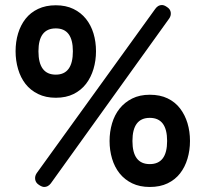

<svg xmlns="http://www.w3.org/2000/svg" viewBox="-20 -733 817 764"><path d="M137 4 134 2Q122 -6 120 -19Q118 -32 126 -44L598 -698Q609 -713 624 -713Q633 -713 643 -706L646 -704Q658 -696 659.5 -683Q661 -670 653 -659L182 -3Q171 11 156 11Q148 11 137 4ZM202 -344Q162 -344 131.5 -359Q101 -374 81.5 -399Q62 -424 52 -458Q42 -492 42 -529Q42 -567 52 -600Q62 -633 81.5 -658Q101 -683 131.5 -697.5Q162 -712 202 -712Q242 -712 272 -697.5Q302 -683 322 -658Q342 -633 352 -600Q362 -567 362 -529Q362 -492 352 -458.5Q342 -425 322.5 -399.5Q303 -374 273 -359Q243 -344 202 -344ZM202 -436Q270 -436 270 -529Q270 -620 202 -620Q133 -620 133 -529Q133 -436 202 -436ZM576 11Q536 11 506 -3.5Q476 -18 456 -43Q436 -68 426 -101.5Q416 -135 416 -172Q416 -209 426 -242.5Q436 -276 456 -301Q476 -326 506 -341Q536 -356 576 -356Q617 -356 647 -341.5Q677 -327 696.5 -301.5Q716 -276 726 -243Q736 -210 736 -172Q736 -135 726 -101.5Q716 -68 696.5 -43Q677 -18 647 -3.5Q617 11 576 11ZM576 -80Q645 -80 645 -172Q645 -264 576 -264Q507 -264 507 -172Q507 -80 576 -80Z"/></svg>

Font: Higure Gothic Black
Style: Regular
Weight: 900
Designer: Yoshimichi Ohira
Foundry: Positype
Version: Version 1.000